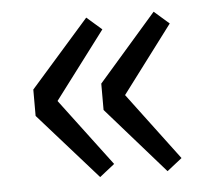

<svg xmlns="http://www.w3.org/2000/svg" viewBox="-39 -532 557 499"><g transform="rotate(-5 239.5 -282.0)"><path d="M203.1 -74.2 49.8 -247.1V-315.9L203.1 -490.2L242.2 -456.1L109.9 -280.8L242.2 -105ZM378.9 -74.2 227.1 -247.1V-315.9L378.9 -490.2L418 -456.1L286.1 -280.8L418 -105Z"/></g></svg>

Font: Source Han Sans CN
Style: Regular
Weight: 400
Designer: Ryoko NISHIZUKA  (kana, bopomofo & ideographs); Paul D. Hunt (Latin, Greek & Cyrillic); Sandoll Communications , Soo-you
Foundry: Adobe
Version: Version 2.004;hotconv 1.0.118;makeotfexe 2.5.65603